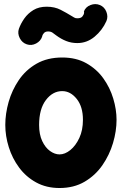

<svg xmlns="http://www.w3.org/2000/svg" viewBox="-20 -858 606 954"><path d="M289.1 -572.3Q358.4 -572.3 409.2 -543.7Q460 -515.1 493.2 -469Q526.4 -422.9 542.7 -368.4Q559.1 -314 559.1 -262.7Q559.1 -206.5 541.5 -147.2Q523.9 -87.9 488.8 -37.1Q453.6 13.7 400.4 44.9Q347.2 76.2 275.9 76.2Q210 76.2 159.4 48.3Q108.9 20.5 75 -25.4Q41 -71.3 23.7 -126.7Q6.3 -182.1 6.3 -237.3Q6.3 -293 22.9 -351.6Q39.6 -410.2 73.7 -460.4Q107.9 -510.7 161.6 -541.5Q215.3 -572.3 289.1 -572.3ZM289.1 -405.3Q241.7 -405.3 208 -360.8Q174.3 -316.4 174.3 -237.3Q174.3 -189.9 189.7 -157.2Q205.1 -124.5 228.5 -107.7Q252 -90.8 275.9 -90.8Q302.7 -90.8 329.6 -112.5Q356.4 -134.3 374.3 -172.9Q392.1 -211.4 392.1 -262.7Q392.1 -328.1 361.1 -366.7Q330.1 -405.3 289.1 -405.3ZM113.3 -637.7Q89.8 -645.5 78.1 -668.7Q66.4 -691.9 73.7 -714.4Q83 -740.7 100.8 -766.1Q118.7 -791.5 146 -808.1Q173.3 -824.7 211.9 -824.7Q251.5 -824.7 281.2 -809.3Q311 -793.9 334.5 -779.3Q342.8 -774.9 348.4 -771Q354 -767.1 364.3 -767.1Q382.3 -767.1 389.6 -776.4Q397 -785.6 397.7 -794.2Q398.4 -802.7 396.5 -800.3Q405.3 -823.7 429.7 -833Q454.1 -842.3 476.1 -833Q499 -823.7 508.5 -799.6Q518.1 -775.4 508.8 -753.4Q488.3 -707.5 450.2 -675.8Q412.1 -644 364.3 -644Q334.5 -644 309.1 -654.1Q283.7 -664.1 259.3 -682.1Q249 -690.4 240.5 -696Q231.9 -701.7 219.2 -701.7Q205.6 -701.7 198.7 -694.1Q191.9 -686.5 190.2 -680.2Q188.5 -673.8 189.9 -677.2Q182.1 -653.8 159.2 -641.8Q136.2 -629.9 113.3 -637.7Z"/></svg>

Font: Mikhak-DS1-FD Black
Style: Regular
Weight: 900
Designer: Amin Abedi
Version: Version 3.2